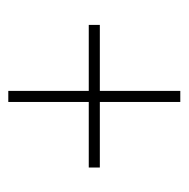

<svg xmlns="http://www.w3.org/2000/svg" viewBox="-16 -548 444 451"><g transform="rotate(90 205.5 -322.0)"><path d="M193 -309H38V-335H193V-524H219V-335H373V-309H219V-120H193Z"/></g></svg>

Font: Noto Sans Gurmukhi ExtraCondensed Thin
Style: Regular
Weight: 100
Width: 2
Designer: Jelle Bosma - Monotype Design Team
Foundry: Monotype Imaging Inc.
Version: Version 2.004; ttfautohint (v1.8.4.7-5d5b)